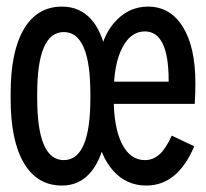

<svg xmlns="http://www.w3.org/2000/svg" viewBox="-20 -560 640 596"><path d="M172.5 16Q95.5 16 54.2 -53.8Q13 -123.5 13 -253V-270.5Q13 -400 54.2 -469.8Q95.5 -539.5 172.5 -539.5Q226 -539.5 261 -502.2Q296 -465 310 -392H290Q303 -459.5 343.8 -499.5Q384.5 -539.5 439.5 -539.5Q508.5 -539.5 547.5 -476.8Q586.5 -414 586.5 -302.5Q586.5 -285.5 586 -270Q585.5 -254.5 584.5 -237.5H307V-306.5H503.5V-310.5Q503.5 -462.5 429.5 -462.5Q385.5 -462.5 359.2 -411.2Q333 -360 333 -271V-255Q333 -164.5 358.5 -113.8Q384 -63 429.5 -63Q455.5 -63 475.5 -81.2Q495.5 -99.5 513 -139L583 -106Q531.5 16 434 16Q372.5 16 331.2 -30.2Q290 -76.5 280 -153.5H311Q298.5 -70.5 263.2 -27.2Q228 16 172.5 16ZM178 -63Q260.5 -63 260.5 -254.5V-269Q260.5 -460.5 178 -460.5Q95.5 -460.5 95.5 -269V-254.5Q95.5 -63 178 -63Z"/></svg>

Font: Google Sans Code
Style: Regular
Weight: 400
Monospace: yes
Designer: Google Sans Code Authors
Foundry: Google LLC
Version: Version 6.000